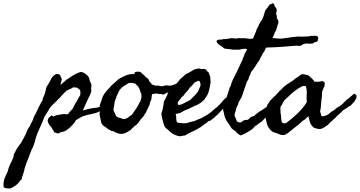

<svg xmlns="http://www.w3.org/2000/svg" viewBox="-221 -761 2111 1126"><path d="M264.6 -113.3Q281.2 -118.2 297.9 -122.1Q314.5 -126 332 -127.9Q347.7 -128.9 364.3 -133.8L377.9 -138.2Q381.3 -139.2 384.5 -140.4Q387.7 -141.6 390.6 -142.6Q397.5 -144.5 403.8 -146Q410.2 -147.5 415 -148.4Q422.9 -142.6 422.4 -142.1Q421.9 -141.6 423.8 -139.6L416 -126Q412.1 -123 406.7 -122.1Q401.9 -121.6 396.5 -119.1Q391.6 -116.2 390.6 -115.2Q388.2 -112.8 386.7 -112.3Q382.3 -111.3 380.4 -112.8Q377.4 -114.7 376 -115.2Q352.1 -99.6 322.3 -93.8Q291 -87.9 264.6 -79.1Q254.9 -74.2 245.1 -68.8Q235.4 -63.5 224.6 -56.6Q216.8 -41 202.6 -26.4Q188.5 -11.7 173.8 -1Q169.9 2 167.5 3.4Q165.5 4.4 164.3 5.4Q163.1 6.3 162.1 6.8Q158.7 8.3 154.8 9.5Q150.9 10.7 147 11.7Q143.1 12.7 139.2 13.7Q135.3 14.6 131.8 15.6Q126 21.5 122.1 21.5Q115.7 22.5 110.4 19.5Q104 16.1 97.7 15.6Q92.8 6.8 91.8 3.4Q90.8 1 87.9 0Q85.4 -9.8 76.7 -18.6Q68.4 -26.9 63.5 -37.1Q61.5 -41 60.1 -45.4Q58.6 -49.8 58.6 -53.7Q59.6 -64.5 67.4 -72.3Q75.2 -80.1 83 -85Q88.9 -76.2 93.3 -78.1Q97.7 -80.1 100.6 -82Q104 -83.5 108.9 -84.5L115.2 -85.9Q129.9 -89.4 146.5 -91.8Q157.2 -92.8 163.1 -91.3Q170.4 -89.8 178.7 -91.8Q183.6 -100.6 190.9 -108.4Q198.2 -116.2 205.1 -123Q210 -134.8 217.8 -148.4Q225.6 -162.1 233.4 -174.8L242.2 -192.4Q244.1 -194.3 245.6 -196.3Q247.1 -198.2 249 -202.1Q251 -210 250.5 -217.3Q250 -224.6 249 -233.4Q239.7 -238.8 230.5 -248Q224.6 -245.6 219.2 -248Q213.9 -250.5 208 -248Q205.1 -247.6 202.1 -245.1Q200.7 -244.1 199 -243.2Q197.3 -242.2 195.3 -241.2Q186.5 -236.3 176.3 -232.4Q166 -229 160.2 -220.7Q154.8 -215.3 150.4 -210.7Q146 -206.1 142.6 -202.1Q139.2 -198.2 135.5 -194.1Q131.8 -189.9 127.9 -185.5Q123 -181.6 119.9 -179Q116.7 -176.3 115.7 -174.3Q114.3 -171.9 111.3 -168.9Q108.4 -166 105.5 -163.3Q102.5 -160.6 99.6 -158.2Q93.8 -153.3 88.9 -147.5Q85.9 -143.6 83.5 -142.1Q81.1 -140.6 78.1 -136.7Q72.3 -130.4 67.9 -122.1Q64 -114.7 58.6 -106.4L39.1 -75.2Q33.7 -60.1 27.6 -45.2Q21.5 -30.3 14.6 -16.1Q7.8 -2 1.7 13.2Q-4.4 28.3 -9.8 43.9Q-11.7 54.2 -12.7 55.2Q-13.7 56.2 -13.7 57.6Q-14.6 61.5 -15.4 64.9Q-16.1 68.4 -17.1 71.8Q-18.6 78.1 -21.5 84Q-23.4 91.8 -27.3 100.1Q-31.2 108.4 -35.2 116.2Q-41.5 131.8 -46.9 146Q-52.7 162.1 -58.6 176.8Q-61 182.1 -63 187.5Q-64.9 192.9 -66.9 198.2L-74.2 219.7Q-76.7 225.1 -77.6 231.4Q-78.1 234.4 -78.6 237.3Q-79.1 240.2 -80.1 243.2Q-83 253.4 -87.4 265.6Q-92.3 278.3 -92.8 288.1Q-106.9 301.8 -112.3 311.5Q-123 322.3 -134.8 330.6Q-146.5 338.9 -161.1 344.7Q-170.4 344.7 -185.3 343Q-200.2 341.3 -200.2 330.1Q-201.2 321.3 -199.7 307.6Q-198.2 293.9 -193.4 284.2Q-189.5 273.4 -185.1 263.7Q-180.7 253.9 -176.8 247.1Q-170.9 221.7 -162.1 204.1Q-159.7 198.7 -157.2 193.8Q-154.8 189 -152.3 184.1Q-147 173.8 -143.6 164.1Q-141.1 157.2 -140.6 149.4Q-140.1 141.6 -134.8 135.7Q-127.9 119.1 -117.7 104.5Q-107.4 89.8 -96.7 75.2Q-91.3 66.9 -87.9 59.1Q-84 50.8 -79.1 43Q-70.3 27.8 -64.5 11.7Q-58.6 -4.9 -47.9 -18.6Q-45.4 -23.9 -43 -28.8Q-40.5 -33.7 -38.1 -38.6L-28.3 -57.6Q-26.9 -61 -24.9 -67.9Q-22.9 -74.7 -21.5 -78.1Q-18.6 -82.5 -15.9 -87.2Q-13.2 -91.8 -10.7 -96.7Q-2 -116.2 7.3 -135.3Q16.6 -154.3 28.3 -172.9Q28.8 -183.1 33.7 -192.4Q36.1 -196.8 38.1 -201.7Q40 -206.5 42 -211.9Q44.9 -220.2 46.4 -228.5Q48.3 -238.8 49.8 -245.1Q52.7 -253.9 56.6 -258.8Q62 -265.6 65.4 -273.4Q66.4 -274.9 67.4 -276.4Q68.4 -277.8 69.3 -279.8Q70.3 -281.7 71.3 -283.2Q72.3 -284.7 73.2 -286.1Q76.2 -292 77.6 -296.4Q78.6 -299.8 83 -305.7Q94.7 -319.3 98.1 -320.8Q100.6 -321.8 103 -323.5Q105.5 -325.2 108.4 -327.1Q127.9 -328.1 132.8 -317.9Q137.7 -307.6 141.6 -296.9Q139.6 -289.1 137.7 -281.2Q135.7 -273.4 133.8 -262.7Q137.7 -266.1 141.8 -269.8Q146 -273.4 150.9 -277.3Q160.6 -285.6 168 -293Q176.3 -297.9 184.3 -303.2Q192.4 -308.6 200.2 -314Q215.8 -325.2 235.4 -333Q240.2 -335 245.6 -336.9Q251 -338.9 255.9 -338.9Q260.3 -338.9 264.2 -336.4Q269 -333.5 273.4 -333Q278.8 -327.6 284.7 -323.7Q290 -320.3 295.9 -313.5Q299.8 -308.6 301.8 -301.8Q302.7 -298.3 303.7 -294.9Q304.7 -291.5 305.7 -288.1Q306.6 -284.7 307.9 -281.2Q309.1 -277.8 311 -274.4Q314.5 -268.1 315.4 -261.7Q315.4 -258.8 314.5 -252Q313.5 -245.1 313.5 -242.2Q313.5 -238.3 314 -236.3Q314.5 -234.4 314.5 -228.5Q314 -219.2 306.6 -204.1L294.9 -179.7Q293 -175.8 291.3 -172.1Q289.6 -168.5 288.1 -165L281.2 -150.4Q276.4 -139.6 272.5 -130.9Q268.6 -122.1 264.6 -113.3Z M869.1 -282.2Q874 -281.7 875.5 -278.3Q877 -275.4 880.9 -275.4Q882.8 -266.1 877 -262.5Q871.1 -258.8 873 -251Q864.3 -245.1 851.6 -243.7Q838.4 -242.2 832 -233.4Q814.9 -225.1 796.4 -223.1Q787.1 -222.2 777.1 -220.5Q767.1 -218.8 756.8 -216.8Q746.1 -209.5 743.7 -209Q740.2 -208.5 736.3 -206.1Q726.1 -210 715.8 -210Q705.6 -210 694.3 -212.9Q689 -210.9 683.1 -210.9Q677.2 -210.9 671.9 -209Q668 -200.2 668 -191.4Q668 -182.1 665 -173.8L659.2 -162.1L657.7 -152.8Q656.7 -147 655.3 -143.6Q653.3 -140.6 650.9 -136.7Q648.4 -132.8 648.4 -127.9Q641.6 -119.1 638.7 -109.9Q635.7 -99.1 627.9 -92.8Q625 -82.5 618.7 -77.1Q612.3 -71.3 606.4 -63.5Q595.7 -48.8 587.4 -38.1Q579.1 -27.3 565.4 -19.5Q560.5 -11.7 553.7 -8.8Q548.8 -3.9 545.9 1L526.4 12.7Q514.6 20 503.9 22.5Q487.3 26.4 471.7 21.5Q456.1 16.6 442.4 7.8Q433.1 8.8 428.2 4.4Q423.3 0.5 415 -2Q404.3 -11.7 391.6 -19.5Q378.4 -27.8 373 -41L368.7 -62.5Q366.7 -72.3 364.3 -82Q362.3 -90.3 363.8 -100.6Q365.2 -109.4 364.3 -120.1Q364.3 -125.5 364.3 -130.1Q364.3 -134.8 363.8 -138.2Q363.3 -145.5 368.2 -156.2Q371.1 -162.6 373 -168Q375 -173.3 376 -177.2Q377 -181.2 377.9 -184.8Q378.9 -188.5 379.9 -191.4Q381.3 -193.8 382.8 -196.5Q384.3 -199.2 385.7 -202.1Q387.2 -205.1 388.9 -207.8Q390.6 -210.4 392.6 -212.9Q398.4 -221.7 406.2 -230.5Q414.1 -239.3 421.9 -247.1Q427.2 -254.4 432.6 -259.8Q441.4 -268.6 449.2 -274.4Q457 -280.3 466.8 -290Q468.8 -293 471.7 -294.9L477.5 -298.8Q487.3 -304.7 495.6 -308.6Q503.9 -312.5 514.6 -317.4Q523.9 -321.8 529.8 -322.8Q533.7 -323.7 537.8 -324.5Q542 -325.2 546.9 -326.2H558.6Q564 -326.2 568.4 -328.1Q565.4 -335.9 575.2 -338.9Q585 -341.8 589.8 -340.8Q599.6 -340.8 605.5 -336.4Q611.3 -332 616.2 -326.2Q626 -319.3 637.7 -305.7Q640.1 -303.2 642.6 -302.7Q645 -302.2 647.5 -299.8Q651.4 -293.9 652.8 -289.1Q654.3 -283.2 659.2 -278.3Q662.1 -276.4 665 -273.4Q668 -270.5 668.9 -265.6Q679.2 -261.7 687.5 -259.8Q691.9 -257.8 697.8 -258.8Q703.1 -259.8 710 -258.8Q714.4 -258.3 718.8 -256.3Q722.7 -254.9 727.5 -254.9Q734.9 -255.4 743.7 -258.8Q752 -261.7 762.7 -259.8Q777.3 -256.3 793.5 -262.7Q809.6 -269.5 826.2 -271.5Q831.1 -271.5 833 -272Q835 -272.5 839.8 -272.5Q844.7 -276.4 852.5 -278.3Q860.4 -280.3 869.1 -282.2ZM589.8 -252.9Q580.1 -261.7 578.6 -264.2Q576.7 -267.1 575.2 -267.6Q570.8 -272 565.4 -272.5Q562.5 -272.9 559.8 -273.4Q557.1 -273.9 554.7 -274.4Q539.1 -277.3 528.8 -271Q523.9 -267.6 518.8 -264.6Q513.7 -261.7 508.8 -258.8Q493.2 -249 481.4 -234.4Q478.5 -229.5 475.1 -223.6Q471.7 -217.8 469.7 -210.9Q465.8 -203.1 462.9 -196.8Q460 -190.4 458 -181.6Q453.1 -172.4 452.1 -165.5Q451.7 -162.1 451.2 -159.4Q450.7 -156.7 450.2 -154.3Q449.7 -149.4 448.7 -144.3Q447.8 -139.2 446.8 -133.8Q444.3 -121.6 444.3 -115.2Q445.3 -112.3 447.3 -107.4Q449.2 -102.5 451.2 -100.6Q453.1 -95.7 455.6 -89.8Q458 -84 460 -81.1Q465.3 -74.2 472.7 -72.3Q476.6 -71.3 481 -70.1Q485.4 -68.8 490.2 -67.4Q501 -61.5 504.9 -62.5Q509.8 -63.5 510.7 -63.5Q523.9 -65.9 533.2 -74.2Q541.5 -82 552.7 -87.9Q556.6 -93.8 560.8 -100.1Q564.9 -106.4 569.8 -112.8Q574.7 -119.6 578.9 -126.2Q583 -132.8 586.9 -139.6Q589.4 -142.6 591.8 -148.4Q592.8 -150.9 593.8 -153.1Q594.7 -155.3 595.7 -157.2Q602.5 -165.5 602.1 -166Q601.6 -166.5 602.5 -168.9Q608.9 -183.6 608.4 -191.4Q607.9 -199.2 608.4 -207Q606 -212.4 604 -218.3Q602.1 -224.1 600.1 -230.5Q596.2 -243.7 589.8 -252.9Z M763.7 -215.8Q770 -219.2 779.3 -230.7Q788.6 -242.2 797.4 -253.2Q806.2 -264.2 810.5 -265.6Q813.5 -270.5 815.9 -273.9Q818.4 -277.3 823.2 -280.3Q831.1 -294.4 843.8 -304.2Q856.9 -314.5 868.2 -326.2Q877.4 -330.1 887 -335Q896.5 -339.8 905.8 -346.2Q924.8 -358.9 948.2 -359.4Q959 -354.5 969.2 -356.4Q979 -358.4 988.3 -351.6Q993.7 -342.3 997.1 -340.3Q1000.5 -338.4 1002.9 -335Q1006.8 -322.8 1008.8 -318.8Q1011.2 -314.9 1011.7 -310.5Q1012.2 -303.2 1012.7 -298.1Q1013.2 -293 1013.7 -289.6Q1014.2 -283.2 1013.7 -277.3Q1010.7 -252.4 1003.9 -227.5Q1002.9 -224.6 1002 -221.7Q1001 -218.8 1000 -215.3Q998 -209 995.1 -204.1Q987.8 -194.8 984.9 -189Q980.5 -181.2 978.5 -178.7Q972.7 -172.9 967.5 -168Q962.4 -163.1 958 -159.2Q953.6 -156.7 949.2 -154.1Q944.8 -151.4 940.4 -148.4Q932.1 -143.1 920.9 -140.6L912.1 -135.3Q907.7 -132.3 902.3 -131.8Q893.6 -125.5 882.8 -121.6Q877.9 -119.6 872.8 -117.7Q867.7 -115.7 862.3 -113.3Q855 -110.4 849.6 -106.4Q844.2 -102.5 835.9 -98.6Q831.5 -97.2 821.8 -95.2Q812.5 -93.8 808.6 -91.8Q813.5 -82 812.5 -67.4Q812 -53.7 817.4 -43Q830.1 -40 845.2 -38.6Q860.4 -37.1 874 -39.1Q876.5 -39.6 879.2 -40.5Q881.8 -41.5 884.8 -42.5Q887.7 -43.5 890.6 -44.4Q893.6 -45.4 896.5 -45.9Q907.2 -47.9 917.5 -50.8Q927.7 -53.7 935.5 -58.6Q963.9 -68.4 990.2 -85Q1016.6 -101.6 1036.1 -121.1Q1047.9 -128.9 1062 -142.6Q1076.2 -156.2 1084 -168Q1098.6 -183.6 1109.9 -192.4Q1121.1 -201.2 1130.9 -200.2Q1138.7 -200.2 1146 -190.9Q1153.3 -181.6 1144.5 -170.9Q1135.3 -165 1124 -153.3Q1113.3 -141.6 1101.6 -136.7Q1093.3 -131.3 1079.6 -115.2Q1066.4 -100.1 1057.6 -91.8Q1055.7 -89.8 1053.2 -87.4Q1050.8 -85 1047.4 -82.5Q1041 -77.6 1037.1 -72.3Q1022 -59.6 1007.8 -50.8Q1002.4 -52.7 999 -48.8Q994.6 -43.5 991.2 -41Q989.7 -40 988.3 -39.1Q986.8 -38.1 984.9 -37.1Q982.9 -36.1 981.4 -35.2Q980 -34.2 978.5 -33.2Q970.7 -26.4 961.4 -19.5Q952.1 -12.7 942.4 -7.8Q932.6 -2 922.9 3.2Q913.1 8.3 903.3 12.2Q893.6 16.1 884 21.5Q874.5 26.9 865.2 33.2L854.5 34.7Q852.1 35.2 849.6 35.4Q847.2 35.6 844.7 36.1Q839.4 38.1 834.5 38.1Q829.6 38.1 822.3 36.1Q790 27.3 769.5 4.9Q766.6 2 763.4 -0.7Q760.3 -3.4 756.8 -5.9Q749 -11.7 746.1 -16.6Q741.7 -23.9 737.1 -39.6Q732.4 -55.2 729 -71.5Q725.6 -87.9 725.6 -96.7Q728.5 -102.5 731.9 -116.9Q735.4 -131.3 737.8 -145.8Q740.2 -160.2 740.2 -166Q742.2 -168 747.8 -179Q753.4 -189.9 758.5 -201.4Q763.7 -212.9 763.7 -215.8ZM920.9 -278.3Q914.1 -269.5 907.2 -261.7Q900.4 -253.9 891.6 -247.1Q885.7 -236.3 877.9 -227.5Q870.1 -218.8 862.3 -210.9Q858.4 -203.1 853.5 -198.7Q848.6 -194.3 842.8 -189.5Q836.4 -178.7 827.1 -168.9Q817.9 -159.2 823.2 -146.5Q834 -144.5 844.7 -149.4Q855.5 -154.3 863.3 -158.2Q867.2 -160.6 871.3 -162.6Q875.5 -164.6 879.4 -166.5Q883.3 -168.5 887.2 -170.4Q891.1 -172.4 894.5 -174.8L919.9 -200.2Q925.8 -205.6 931.6 -212.9Q934.1 -216.3 936.8 -220Q939.5 -223.6 942.4 -227.5Q944.8 -238.3 950.2 -247.6Q956.1 -257.3 955.1 -267.6Q954.6 -272 951.7 -277.8Q948.7 -283.7 948.2 -287.1Q938 -287.1 933.1 -283.7Q930.7 -281.7 927.5 -280.5Q924.3 -279.3 920.9 -278.3Z M1377 -539.1Q1398.4 -535.6 1414.3 -534.7Q1430.2 -533.7 1449.2 -537.1L1487.8 -542.5Q1503.4 -544.4 1525.4 -546.9Q1531.2 -547.4 1537.6 -546.9Q1541 -546.4 1543.9 -546.1Q1546.9 -545.9 1549.8 -545.9Q1562.5 -545.9 1574.7 -546.9Q1586.9 -547.9 1597.7 -548.8Q1599.6 -549.3 1601.3 -549.8Q1603 -550.3 1604.5 -550.8Q1607.4 -551.8 1610.4 -550.8Q1614.7 -550.8 1619.1 -550.8Q1623.5 -550.8 1627.9 -551.3Q1636.7 -551.8 1643.6 -544.9Q1646.5 -535.2 1645.5 -534.2Q1644 -532.7 1643.6 -531.2Q1642.6 -518.6 1640.1 -518.6Q1637.7 -518.6 1637.7 -516.6Q1629.9 -514.6 1624.5 -513.2Q1619.1 -511.7 1616.2 -506.8Q1599.6 -503.4 1585.4 -505.4Q1571.3 -507.8 1556.6 -501Q1549.3 -497.6 1542.5 -493.7Q1535.6 -489.3 1524.4 -493.2Q1514.6 -493.2 1502 -492.2Q1489.3 -491.2 1477.5 -490.2Q1460.9 -488.8 1440.2 -487.1Q1419.4 -485.4 1408.2 -484.9Q1397.5 -484.4 1377.4 -483.4Q1357.4 -482.4 1341.8 -482.4Q1334 -476.1 1331.5 -465.8Q1329.1 -456.1 1321.3 -450.2Q1312.5 -430.7 1308.6 -425.3Q1304.2 -419.4 1301.8 -410.2Q1288.1 -392.6 1276.9 -373.5Q1266.6 -356 1251 -337.9Q1249 -327.1 1243.7 -318.8Q1238.8 -311 1236.3 -296.9Q1226.1 -283.2 1220.7 -264.6Q1218.3 -255.9 1215.1 -246.6Q1211.9 -237.3 1208 -227.5Q1206.1 -219.7 1203.6 -212.4Q1201.2 -205.1 1198.2 -197.3Q1194.8 -188.5 1189 -179.2Q1186.5 -175.3 1183.8 -170.7Q1181.2 -166 1178.7 -161.1Q1176.8 -159.2 1176.8 -155.8Q1176.8 -153.3 1175.8 -150.4Q1174.3 -147 1172.9 -143.8Q1171.4 -140.6 1169.9 -138.2Q1168 -134.8 1165 -127.9Q1163.6 -124.5 1162.6 -117.7Q1161.6 -110.8 1160.2 -107.4Q1159.7 -106 1159.2 -104.5Q1158.7 -103 1158.2 -102.1Q1157.7 -101.1 1157.2 -99.6Q1156.7 -98.1 1156.2 -96.7Q1153.3 -83 1156.2 -78.1Q1159.2 -73.2 1161.1 -68.4Q1162.1 -65.4 1163.1 -63Q1164.1 -60.5 1165 -58.1Q1167.5 -53.7 1168 -48.8Q1170.4 -47.9 1172.9 -46.9Q1175.3 -45.9 1177.2 -44.9Q1181.2 -43 1186.5 -43Q1192.9 -42 1199.2 -48.3Q1206.1 -55.2 1210.9 -55.7Q1216.8 -57.6 1224.1 -57.6Q1230.5 -57.6 1235.4 -60.5Q1238.3 -63 1240.7 -65.4Q1243.2 -67.9 1245.1 -70.3Q1248 -74.7 1255.9 -77.1Q1271.5 -81.1 1272.5 -83.5Q1272.9 -85.4 1279.3 -90.8Q1282.7 -93.3 1285.9 -95.7Q1289.1 -98.1 1291.5 -100.1Q1295.4 -103.5 1304.7 -109.4Q1314.5 -114.3 1315.9 -115.2Q1317.4 -116.2 1324.2 -122.1Q1329.1 -124.5 1333.3 -127.2Q1337.4 -129.9 1340.8 -132.8Q1346.2 -137.7 1356.4 -143.6Q1368.2 -148.4 1369.4 -149.7Q1370.6 -150.9 1371.1 -152.8Q1371.6 -154.8 1381.8 -161.1Q1385.3 -168.5 1390.6 -173.8Q1393.1 -176.3 1396 -179.4Q1398.9 -182.6 1402.3 -186.5Q1408.7 -193.8 1414.6 -198.2Q1421.4 -203.6 1425.8 -208Q1427.7 -209.5 1430.7 -212.4Q1433.6 -215.3 1437.5 -215.8Q1440.4 -218.3 1442.6 -220.2Q1444.8 -222.2 1446.8 -224.1Q1448.7 -226.1 1451.4 -228.5Q1454.1 -231 1458 -234.4L1462.9 -239.3Q1466.3 -242.7 1467.8 -243.2Q1472.2 -243.2 1474.1 -240.2Q1476.6 -237.3 1480.5 -237.3Q1480 -231 1479.7 -227.1Q1479.5 -223.1 1479.5 -221.2Q1479.5 -217.3 1477.5 -213.9Q1471.7 -204.6 1464.4 -204.1Q1457 -203.1 1453.1 -193.4Q1450.2 -195.3 1445.8 -194.3Q1441.4 -193.4 1439.5 -191.4Q1441.4 -188 1441.4 -184.6Q1441.4 -182.6 1442.4 -177.7Q1424.3 -159.7 1418.9 -149.4Q1406.7 -136.7 1406.2 -135.3L1405.3 -133.8L1397.5 -126Q1383.8 -115.2 1377 -105.5Q1370.6 -96.2 1356.4 -87.9Q1345.7 -80.1 1341.8 -76.2Q1339.8 -74.2 1336.9 -71.5Q1334 -68.8 1330.1 -65.4Q1327.6 -63 1322.8 -57.1Q1317.9 -51.3 1314.5 -48.8Q1308.1 -43.9 1301.3 -40Q1295.9 -37.1 1290 -30.3Q1275.9 -23.9 1269 -14.6Q1262.7 -6.3 1250 2Q1241.2 7.8 1226.1 16.6Q1210.9 25.4 1200.2 29.3Q1198.7 29.8 1197.3 30.3Q1195.8 30.8 1194.8 31.2Q1193.8 31.7 1192.4 32.2Q1190.9 32.7 1189.5 33.2Q1181.6 28.3 1174.3 23.4Q1167 18.6 1162.1 9.8Q1152.8 2.9 1147.9 0Q1142.1 -3.4 1137.7 -7.8Q1132.8 -16.1 1127.4 -24.4Q1122.1 -32.7 1115.7 -41Q1103 -58.1 1096.7 -78.1Q1095.2 -80.6 1094.2 -86.4L1092.8 -95.7Q1091.8 -99.6 1090.8 -103Q1089.8 -106.4 1088.9 -109.4Q1086.9 -114.3 1087.9 -124Q1087.9 -130.9 1089.8 -136.7Q1090.8 -140.1 1091.8 -143.8Q1092.8 -147.5 1093.8 -151.4Q1095.7 -157.7 1098.1 -163.8Q1100.6 -169.9 1103 -175.8Q1108.9 -189 1111.3 -201.2Q1117.2 -221.7 1124 -240.2Q1125.5 -243.7 1126.5 -249.5Q1127 -253.9 1131.8 -255.9Q1135.7 -275.4 1144.5 -293.5Q1153.3 -311.5 1162.1 -328.1Q1167.5 -338.4 1172.4 -348.9Q1177.2 -359.4 1182.1 -370.1Q1187 -380.9 1191.9 -391.4Q1196.8 -401.9 1202.1 -412.1Q1202.6 -422.9 1210 -431.6Q1210.4 -441.4 1217.8 -452.6Q1225.1 -463.9 1227.5 -473.6Q1216.8 -476.6 1203.6 -474.1Q1190.4 -471.7 1180.7 -469.7Q1163.1 -469.2 1143.6 -469.7Q1140.1 -470.2 1137 -470.9Q1133.8 -471.7 1130.4 -472.2Q1124 -473.6 1118.2 -473.6Q1109.4 -473.1 1105 -475.1Q1100.1 -477.5 1095.7 -475.6Q1082 -487.3 1067.6 -496.1Q1053.2 -504.9 1048.8 -518.6Q1048.8 -521.5 1051.8 -523.4Q1055.7 -526.4 1056.6 -527.3Q1064.9 -529.8 1074.2 -528.8Q1083.5 -528.3 1089.8 -532.2Q1104 -530.3 1118.7 -534.2Q1131.8 -538.1 1146.5 -537.1Q1148.4 -537.1 1152.3 -536.1Q1156.2 -535.2 1158.2 -535.2Q1163.1 -534.7 1166.5 -535.2Q1168.5 -535.6 1170.4 -536.1Q1172.4 -536.6 1174.8 -537.1Q1180.7 -538.1 1187.5 -537.1Q1194.3 -536.1 1201.2 -537.1Q1215.3 -538.1 1231.9 -534.7Q1250 -531.2 1263.7 -536.1Q1266.1 -543 1268.8 -550Q1271.5 -557.1 1274.9 -564Q1281.7 -578.1 1285.2 -591.8Q1289.1 -597.7 1293 -605Q1296.9 -612.3 1298.8 -619.1L1308.1 -634.8Q1310.1 -637.7 1312 -640.6Q1314 -643.6 1316.4 -646.5Q1323.2 -660.6 1326.7 -673.3Q1328.6 -680.2 1330.8 -687.3Q1333 -694.3 1335.9 -702.1Q1342.3 -709 1348.6 -717.3Q1355 -725.6 1361.3 -735.4Q1368.7 -734.4 1372.6 -739.3Q1377 -744.1 1385.7 -738.3Q1385.7 -735.4 1388.2 -732.9Q1390.6 -730.5 1388.7 -725.6Q1398.4 -715.8 1401.4 -708Q1403.3 -700.2 1399.9 -689.9Q1396.5 -679.7 1401.4 -670.9Q1403.3 -666.5 1402.3 -661.6Q1401.4 -656.2 1403.3 -653.3Q1405.8 -647.9 1408.7 -643.6Q1412.1 -638.7 1412.1 -630.9Q1412.1 -627.9 1410.6 -623.5Q1409.2 -619.1 1407.2 -614.3Q1403.8 -599.6 1401.4 -593.8Q1400.4 -590.8 1399.4 -587.6Q1398.4 -584.5 1397.5 -581.1Q1390.6 -572.8 1390.6 -570.8Q1390.6 -569.3 1389.6 -566.4Q1388.2 -563.5 1386.7 -559.8Q1385.3 -556.2 1383.3 -552.2Q1381.3 -548.3 1379.9 -544.9Q1378.4 -541.5 1377 -539.1Z M1683.6 -271.5 1682.6 -263.7Q1683.6 -260.3 1680.7 -252Q1675.8 -246.1 1674.8 -239.3Q1672.9 -235.4 1671.4 -232.4Q1669.9 -229.5 1668.9 -224.6Q1667 -218.8 1667.5 -210.9Q1668 -207 1667.7 -203.4Q1667.5 -199.7 1667 -196.3Q1665 -185.5 1664.1 -175.3Q1663.1 -165 1662.1 -154.3Q1662.1 -143.6 1660.2 -129.9Q1658.2 -116.2 1656.2 -105.5Q1660.6 -97.7 1661.1 -90.8Q1661.6 -83.5 1668 -78.1Q1687.5 -81.1 1699.2 -87.4Q1710.9 -93.8 1721.7 -105.5Q1729.5 -108.9 1733.9 -112.3Q1737.8 -115.7 1745.1 -120.1L1752.9 -127.9Q1764.6 -134.3 1766.1 -135.7Q1767.1 -136.7 1768.8 -137.7Q1770.5 -138.7 1772.5 -139.6Q1789.1 -150.4 1797.9 -162.1Q1805.2 -168 1810.1 -174.3Q1814 -179.7 1825.2 -184.6Q1831.5 -192.4 1839.4 -197.8Q1847.2 -203.1 1853.5 -210.9Q1858.9 -210.9 1861.3 -209Q1862.8 -208 1864.5 -207Q1866.2 -206.1 1868.2 -205.1Q1871.1 -197.3 1869.1 -189Q1867.2 -180.7 1862.3 -173.8Q1857.4 -167.5 1857.4 -166Q1857.4 -165 1856.4 -164.1Q1853.5 -160.6 1849.1 -156.7Q1844.7 -153.3 1841.8 -149.4Q1836.9 -140.6 1834 -140.6Q1831.1 -140.6 1829.1 -138.7Q1820.3 -133.3 1816.9 -130.9Q1813 -127.4 1805.7 -123Q1795.4 -117.7 1793 -115.2Q1790.5 -112.8 1789.1 -112.3Q1777.3 -99.1 1766.1 -90.3Q1755.9 -82.5 1744.1 -68.4Q1740.2 -65.4 1736.3 -62.5Q1732.4 -59.6 1729.5 -54.7Q1720.7 -48.8 1715.3 -43Q1710 -37.1 1703.1 -29.3Q1697.3 -26.4 1690.4 -21Q1682.1 -14.6 1675.8 -11.7Q1673.3 -10.3 1667.5 -7.3Q1662.6 -4.9 1658.2 -4.9Q1647 -2.9 1636.7 -6.8Q1627.4 -10.3 1618.2 -12.7Q1614.3 -18.6 1608.4 -22.5Q1599.6 -33.2 1595.7 -47.9Q1591.8 -62.5 1587.9 -79.1Q1579.1 -73.2 1573.2 -66.4Q1567.4 -59.1 1555.7 -53.7Q1545.9 -44.4 1535.6 -35.4Q1525.4 -26.4 1514.2 -18.1Q1503.4 -9.8 1492.2 -0.7Q1481 8.3 1469.7 17.6Q1461.9 25.4 1459 23.4Q1450.2 34.2 1427.7 30.3Q1419.9 26.4 1410.2 23.4Q1403.3 21.5 1394.5 17.6Q1377.9 14.6 1366.7 2.9Q1355.5 -8.8 1347.7 -24.4Q1344.7 -32.7 1343.3 -39.1Q1342.8 -42.5 1341.8 -46.4Q1340.8 -50.3 1339.8 -54.7Q1339.4 -63 1336.9 -67.9Q1335 -73.2 1336.9 -78.1Q1335 -80.6 1335.9 -84.5Q1336.9 -89.4 1336.9 -91.8Q1335.9 -105.5 1339.4 -121.1Q1342.8 -136.7 1348.6 -149.4Q1351.6 -154.3 1356.4 -159.2Q1358.9 -162.1 1359.4 -165Q1359.9 -167.5 1362.3 -169.9Q1364.7 -172.9 1368.2 -175.8Q1373 -179.7 1375 -181.6Q1377.4 -185.1 1380.1 -188.2Q1382.8 -191.4 1386.2 -193.8Q1389.6 -196.3 1392.6 -199.2Q1395.5 -202.1 1398.4 -205.1Q1401.9 -208.5 1403.8 -211.9Q1406.2 -215.8 1411.1 -217.8Q1415 -224.6 1419.9 -229Q1424.8 -233.4 1430.7 -238.3Q1447.3 -258.3 1471.7 -272.5Q1496.6 -286.6 1515.6 -303.7Q1522.5 -306.6 1527.3 -310.5Q1532.2 -314.5 1537.1 -318.4Q1549.3 -329.1 1563.5 -325.2L1588.9 -318.4Q1598.6 -309.6 1607.9 -300.8Q1617.2 -292 1624 -281.2Q1627.4 -281.7 1631.3 -282Q1635.3 -282.2 1639.6 -281.7Q1648.4 -280.8 1658.2 -283.2Q1661.1 -283.2 1664.1 -284.7Q1667 -286.1 1668.9 -286.1Q1683.6 -281.2 1683.6 -271.5ZM1554.7 -256.8Q1528.3 -244.1 1506.8 -227.1Q1485.4 -210 1465.8 -190.4Q1463.4 -188 1460.7 -185.8Q1458 -183.6 1455.6 -181.2Q1453.1 -179.2 1450.7 -176.8Q1448.2 -174.3 1446.3 -171.9Q1442.4 -167 1439 -160.2Q1435.5 -153.3 1432.6 -147.5Q1431.6 -145.5 1430.7 -143.8Q1429.7 -142.1 1428.7 -141.1Q1427.7 -140.1 1426.8 -138.7Q1425.8 -137.2 1424.8 -135.7Q1422.9 -130.9 1423.3 -126Q1423.8 -122.6 1423.8 -115.2V-105.5Q1423.8 -102.5 1424.8 -95.7Q1427.7 -85 1427.7 -74.2Q1427.7 -66.4 1429.2 -55.2Q1430.7 -43.9 1436.5 -40Q1442.9 -36.1 1448.7 -38.1Q1455.6 -40.5 1460 -41Q1494.1 -67.4 1524.4 -96.2Q1554.7 -125 1578.1 -161.1Q1576.2 -185.1 1577.6 -210.4Q1579.1 -234.4 1573.2 -254.9Q1569.3 -257.3 1564 -256.3Q1560.1 -255.9 1554.7 -256.8Z"/></svg>

Font: Freehand
Style: Regular
Weight: 400
Designer: Danh Hong
Version: Version 8.001; ttfautohint (v1.8.3)